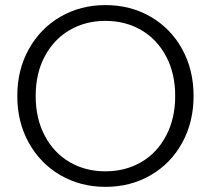

<svg xmlns="http://www.w3.org/2000/svg" viewBox="-20 -727 828 754"><path d="M47.9 -350.1Q47.9 -453.1 93.5 -534.7Q139.2 -616.2 218 -661.6Q296.9 -707 394 -707Q492.2 -707 571 -661.6Q649.9 -616.2 695.1 -534.7Q740.2 -453.1 740.2 -350.1Q740.2 -247.1 695.1 -165.5Q649.9 -84 571 -38.6Q492.2 6.8 394 6.8Q296.9 6.8 218 -38.6Q139.2 -84 93.5 -165.5Q47.9 -247.1 47.9 -350.1ZM120.1 -350.1Q120.1 -261.2 156 -193.6Q191.9 -126 253.9 -90.1Q315.9 -54.2 394 -54.2Q472.2 -54.2 534.2 -90.1Q596.2 -126 632.1 -193.6Q668 -261.2 668 -350.1Q668 -439 632.1 -506.1Q596.2 -573.2 534.2 -609.1Q472.2 -645 394 -645Q315.9 -645 253.9 -609.1Q191.9 -573.2 156 -506.1Q120.1 -439 120.1 -350.1Z"/></svg>

Font: Poppins Light
Style: Regular
Weight: 300
Designer: Ninad Kale (Devanagari), Jonny Pinhorn (Latin)
Foundry: Indian Type Foundry
Version: 4.004